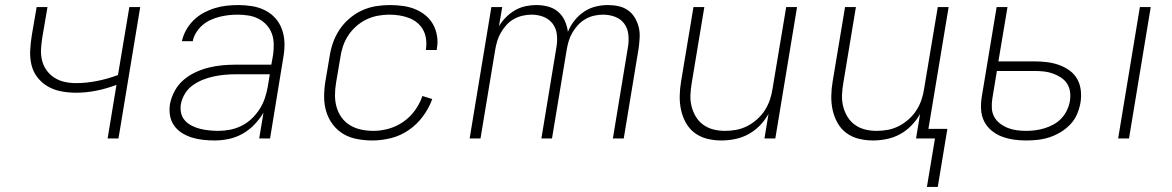

<svg xmlns="http://www.w3.org/2000/svg" viewBox="-20 -548 4640 760"><path d="M406 0 441 -212Q401 -197 361 -189Q321 -181 281 -181Q251 -181 222 -186.5Q193 -192 169 -206Q145 -220 128 -242Q111 -264 104.5 -291.5Q98 -319 99.5 -349Q101 -379 106 -409L125 -520H168L148 -403Q144 -379 142.5 -355.5Q141 -332 146 -310.5Q151 -289 163.5 -271Q176 -253 194.5 -241Q213 -229 235 -224Q257 -219 281 -219Q322 -219 364.5 -227.5Q407 -236 447 -251L492 -520H535L449 0Z M830 8Q807 8 784 5.5Q761 3 740 -3.5Q719 -10 700.5 -21.5Q682 -33 669.5 -50.5Q657 -68 653 -90.5Q649 -113 653 -137Q658 -163 671.5 -188Q685 -213 706.5 -231.5Q728 -250 754 -262Q780 -274 806.5 -280.5Q833 -287 859.5 -289.5Q886 -292 912 -292H1054L1061 -331Q1064 -352 1063.5 -374Q1063 -396 1056 -415Q1049 -434 1035.5 -449Q1022 -464 1003.5 -473.5Q985 -483 964 -486.5Q943 -490 921 -490Q903 -490 885 -488Q867 -486 849 -481.5Q831 -477 813.5 -469Q796 -461 781.5 -448.5Q767 -436 756.5 -419Q746 -402 743 -385H700Q705 -408 717 -429.5Q729 -451 747 -468.5Q765 -486 786.5 -497.5Q808 -509 831 -516Q854 -523 877.5 -525.5Q901 -528 924 -528Q951 -528 978.5 -523.5Q1006 -519 1029.5 -507Q1053 -495 1070 -476Q1087 -457 1096 -432Q1105 -407 1106 -379.5Q1107 -352 1102 -324L1049 0H1006L1023 -102Q1008 -77 987 -55Q966 -33 940 -18.5Q914 -4 886 2Q858 8 830 8ZM844 -30Q867 -30 890.5 -34.5Q914 -39 936 -50Q958 -61 976 -78Q994 -95 1007.5 -116Q1021 -137 1028.5 -160Q1036 -183 1040 -205L1048 -254H913Q891 -254 869.5 -252Q848 -250 826.5 -245.5Q805 -241 783.5 -232.5Q762 -224 743 -210.5Q724 -197 712 -177Q700 -157 696 -136Q693 -117 697 -100Q701 -83 712.5 -70.5Q724 -58 740 -50Q756 -42 772.5 -38Q789 -34 807.5 -32Q826 -30 844 -30Z M1454 8Q1424 8 1394 2.5Q1364 -3 1339.5 -17.5Q1315 -32 1297.5 -55Q1280 -78 1271.5 -106Q1263 -134 1263 -164.5Q1263 -195 1268 -226L1285 -326Q1289 -353 1298.5 -380Q1308 -407 1324.5 -431.5Q1341 -456 1364 -475.5Q1387 -495 1413.5 -507Q1440 -519 1468 -523.5Q1496 -528 1523 -528Q1549 -528 1574.5 -524.5Q1600 -521 1622.5 -512Q1645 -503 1664 -487.5Q1683 -472 1694.5 -451Q1706 -430 1710 -405Q1714 -380 1709 -354V-350H1666V-353Q1669 -373 1666.5 -393Q1664 -413 1655 -429.5Q1646 -446 1631.5 -458Q1617 -470 1598.5 -477Q1580 -484 1560.5 -487Q1541 -490 1520 -490Q1498 -490 1474.5 -485.5Q1451 -481 1429.5 -470.5Q1408 -460 1389.5 -443.5Q1371 -427 1358 -407Q1345 -387 1337.5 -364.5Q1330 -342 1327 -319L1310 -219Q1306 -195 1306 -170.5Q1306 -146 1312.5 -123.5Q1319 -101 1332.5 -82.5Q1346 -64 1366 -52Q1386 -40 1409.5 -35Q1433 -30 1458 -30Q1488 -30 1518.5 -38.5Q1549 -47 1576 -65.5Q1603 -84 1622.5 -111Q1642 -138 1652 -168L1691 -156Q1678 -120 1654.5 -88Q1631 -56 1598.5 -33.5Q1566 -11 1528.5 -1.5Q1491 8 1454 8Z M1839 0 1925 -520H1968L1955 -444Q1966 -463 1982.5 -479.5Q1999 -496 2019 -507.5Q2039 -519 2060.5 -523.5Q2082 -528 2103 -528Q2127 -528 2149.5 -522Q2172 -516 2189 -501.5Q2206 -487 2215.5 -466Q2225 -445 2228 -422Q2237 -445 2253.5 -466Q2270 -487 2291.5 -501.5Q2313 -516 2337.5 -522Q2362 -528 2386 -528Q2408 -528 2428.5 -523.5Q2449 -519 2465.5 -507.5Q2482 -496 2492.5 -478.5Q2503 -461 2508 -441.5Q2513 -422 2512 -400.5Q2511 -379 2508 -357L2449 0H2406L2466 -364Q2470 -389 2467 -413Q2464 -437 2450.5 -455Q2437 -473 2414.5 -481.5Q2392 -490 2367 -490Q2350 -490 2332 -486Q2314 -482 2297.5 -472.5Q2281 -463 2268 -449Q2255 -435 2245.5 -418.5Q2236 -402 2231 -385Q2226 -368 2223 -350L2165 0H2123L2183 -364Q2187 -389 2184 -413Q2181 -437 2167 -455Q2153 -473 2131 -481.5Q2109 -490 2084 -490Q2067 -490 2049 -486Q2031 -482 2014 -472.5Q1997 -463 1984.5 -449Q1972 -435 1962.5 -418.5Q1953 -402 1948 -385Q1943 -368 1940 -350L1882 0Z M2836 8Q2807 8 2780 1.5Q2753 -5 2731 -21Q2709 -37 2695.5 -61Q2682 -85 2676 -112Q2670 -139 2670.5 -168Q2671 -197 2676 -226L2725 -520H2768L2718 -219Q2714 -196 2713 -172.5Q2712 -149 2717.5 -127Q2723 -105 2734.5 -86Q2746 -67 2764 -54Q2782 -41 2804 -35.5Q2826 -30 2850 -30Q2872 -30 2894 -34Q2916 -38 2937 -48.5Q2958 -59 2976.5 -75.5Q2995 -92 3007.5 -111.5Q3020 -131 3027.5 -153Q3035 -175 3038 -197L3092 -520H3135L3049 0H3006L3022 -97Q3008 -72 2987.5 -51Q2967 -30 2942 -16.5Q2917 -3 2889.5 2.5Q2862 8 2836 8Z M3649 192 3681 0H3606L3622 -97Q3608 -72 3587.5 -51Q3567 -30 3542 -16.5Q3517 -3 3489.5 2.5Q3462 8 3436 8Q3407 8 3380 1.5Q3353 -5 3331 -21Q3309 -37 3295.5 -61Q3282 -85 3276 -112Q3270 -139 3270.5 -168Q3271 -197 3276 -226L3325 -520H3368L3318 -219Q3314 -196 3313 -172.5Q3312 -149 3317.5 -127Q3323 -105 3334.5 -86Q3346 -67 3364 -54Q3382 -41 3404 -35.5Q3426 -30 3450 -30Q3472 -30 3494 -34Q3516 -38 3537 -48.5Q3558 -59 3576.5 -75.5Q3595 -92 3607.5 -111.5Q3620 -131 3627.5 -153Q3635 -175 3638 -197L3692 -520H3735L3655 -38H3730L3692 192Z M4406 0 4492 -520H4535L4449 0ZM4041 8Q4016 8 3992 4.5Q3968 1 3945.5 -7.5Q3923 -16 3904.5 -31.5Q3886 -47 3875.5 -68Q3865 -89 3863.5 -114Q3862 -139 3866 -164L3925 -520H3968L3932 -305H4075Q4100 -305 4124.5 -302Q4149 -299 4171.5 -291Q4194 -283 4213 -269.5Q4232 -256 4243.5 -236Q4255 -216 4258 -191.5Q4261 -167 4257 -142Q4253 -119 4243.5 -96.5Q4234 -74 4217 -56Q4200 -38 4178.5 -25Q4157 -12 4134 -4.5Q4111 3 4087.5 5.5Q4064 8 4041 8ZM4042 -30Q4060 -30 4079 -32.5Q4098 -35 4115.5 -40.5Q4133 -46 4150.5 -55.5Q4168 -65 4181.5 -79.5Q4195 -94 4203.5 -112Q4212 -130 4215 -148Q4218 -167 4215.5 -185Q4213 -203 4203.5 -217.5Q4194 -232 4179 -241.5Q4164 -251 4147.5 -257Q4131 -263 4113 -265Q4095 -267 4076 -267H3926L3908 -158Q3905 -139 3906 -120Q3907 -101 3915.5 -85.5Q3924 -70 3938.5 -59Q3953 -48 3969.5 -41.5Q3986 -35 4004.5 -32.5Q4023 -30 4042 -30Z"/></svg>

Font: Iosevka Aile Extralight
Style: Italic
Weight: 200
Italic angle: -9°
Designer: Belleve Invis
Foundry: Belleve Invis
Version: Version 31.1.0; ttfautohint (v1.8.4)